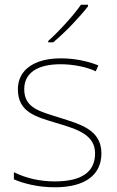

<svg xmlns="http://www.w3.org/2000/svg" viewBox="-20 -786 498 816"><path d="M354 -759V-766H324C295 -723 230 -652 185 -612V-606H206C259 -650 319 -714 354 -759ZM411 -134C411 -235 321 -258 233 -286C152 -312 83 -325 83 -407C83 -478 142 -513 238 -513C291 -513 350 -501 387 -483L398 -508C356 -525 301 -538 238 -538C126 -538 56 -489 56 -407C56 -309 131 -290 224 -262C312 -236 384 -212 384 -134C384 -60 334 -15 213 -15C151 -15 92 -28 39 -54V-24C77 -7 140 10 213 10C345 10 411 -45 411 -134Z"/></svg>

Font: Noto Sans Devanagari UI Thin
Style: Regular
Weight: 100
Designer: Jelle Bosma - Monotype Design Team
Foundry: Monotype Imaging Inc.
Version: Version 2.004